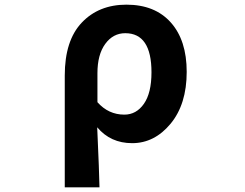

<svg xmlns="http://www.w3.org/2000/svg" viewBox="-20 -594 1040 815"><path d="M254.9 201.2V-273.4Q254.9 -421.9 327.1 -498Q399.4 -574.2 516.6 -574.2Q637.7 -574.2 705.1 -498.5Q772.5 -422.9 772.5 -289.1Q772.5 -151.4 704.1 -68.8Q635.7 13.7 541 13.7Q449.2 13.7 392.6 -53.7Q401.4 142.6 402.3 201.2ZM507.8 -107.4Q558.6 -107.4 590.8 -153.3Q623 -199.2 623 -287.1Q623 -453.1 511.7 -453.1Q460 -453.1 426.8 -407.7Q393.6 -362.3 393.6 -283.2V-160.2Q440.4 -107.4 507.8 -107.4Z"/></svg>

Font: Gen Shin Gothic Monospace Bold
Style: Bold
Weight: 700
Designer: [Source Han Sans]
Ryoko NISHIZUKA  (kana & ideographs); Paul D. Hunt (Latin, Greek & Cyrillic); Wenlong ZHANG  (bopomofo
Version: Version 1.002.20150607